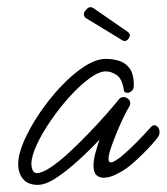

<svg xmlns="http://www.w3.org/2000/svg" viewBox="-20 -513 467 538"><path d="M86 5Q58 5 44.5 -11.5Q31 -28 31 -53Q31 -81 47.5 -118.5Q64 -156 91 -196Q118 -236 150.5 -270.5Q183 -305 216 -326.5Q249 -348 277 -348Q296 -348 314 -342.5Q332 -337 343.5 -321Q355 -305 355 -274Q355 -263 349 -258Q343 -253 338 -253Q327 -253 327 -261Q322 -293 306.5 -303Q291 -313 277 -313Q257 -313 230 -293Q203 -273 175 -242Q147 -211 122.5 -175.5Q98 -140 83 -107.5Q68 -75 68 -54Q68 -44 71.5 -36Q75 -28 83 -28Q98 -28 122 -44Q146 -60 173.5 -85.5Q201 -111 228 -139Q255 -167 277 -192Q299 -217 311 -232Q317 -241 326 -241Q333 -241 339 -236Q345 -231 345 -223Q345 -219 342 -214Q335 -203 325.5 -183Q316 -163 306.5 -140Q297 -117 290.5 -97.5Q284 -78 284 -68Q284 -58 291 -58Q296 -58 303.5 -63Q311 -68 317 -72Q341 -92 363 -114.5Q385 -137 403 -157Q407 -162 413 -162Q418 -162 422.5 -156.5Q427 -151 427 -143Q427 -134 422 -128Q406 -107 380 -81.5Q354 -56 334 -41Q321 -32 303.5 -23.5Q286 -15 270 -15Q258 -15 250 -22.5Q242 -30 242 -49Q242 -64 247 -83Q252 -102 259 -122Q231 -92 199 -63Q167 -34 137.5 -14.5Q108 5 86 5ZM329 -398Q327 -398 323 -400L223 -461Q215 -465 215 -474Q215 -479 221.5 -486Q228 -493 233 -493Q238 -493 242 -490L339 -423Q341 -421 343 -418Q345 -415 343 -410Q338 -398 329 -398Z"/></svg>

Font: Meow Script
Style: Regular
Weight: 400
Designer: Robert E. Leuschke
Foundry: Robert E. Leuschke
Version: Version 1.010; ttfautohint (v1.8.3)